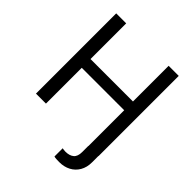

<svg xmlns="http://www.w3.org/2000/svg" viewBox="-245 -852 1196 1196"><g transform="rotate(45 353.0 -254.0)"><path d="M540 0V-315.4H166V0H78.1V-707H166V-392.6H540V-707H628.9V0H627.9V55.7Q627.9 99.6 609.1 132.1Q590.3 164.6 557.4 181.9Q524.4 199.2 483.4 199.2Q466.3 199.2 455.3 198.5Q444.3 197.8 436.5 195.3V123Q442.4 124 449.5 125Q456.5 126 462.9 126Q499 126 519 109.4Q539.1 92.8 539.1 53.7V0Z"/></g></svg>

Font: Pretendard JP
Style: Regular
Weight: 400
Designer: Base glyphs from Inter by Rasmus Andersson; Hangeul glyphs from Noto Sans CJK(Source Han Sans) by Jang Soo-young and Kan
Foundry: Kil Hyung-jin
Version: Version 1.309